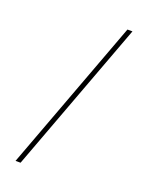

<svg xmlns="http://www.w3.org/2000/svg" viewBox="-152 -770 746 969"><g transform="rotate(20 221.0 -285.0)"><path d="M83 123H56L360 -693H387Z"/></g></svg>

Font: Noto Sans Syriac Western Thin
Style: Regular
Weight: 100
Designer: Patrick Giasson and the Monotype Design Team
Foundry: Monotype Imaging Inc.
Version: Version 3.000; ttfautohint (v1.8.4.7-5d5b)